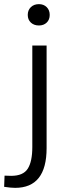

<svg xmlns="http://www.w3.org/2000/svg" viewBox="-62 -720 319 927"><path d="M72 -648Q72 -671 87 -685.5Q102 -700 126 -700Q149 -700 163.5 -685.5Q178 -671 178 -648Q178 -625 163.5 -611Q149 -597 126 -597Q102 -597 87 -611Q72 -625 72 -648ZM-42 182 -40 128Q-28 129 -8 129Q50 129 72 94.5Q94 60 94 -10V-500H163V-5Q163 187 11 187Q-10 187 -42 182Z"/></svg>

Font: Sarabun Light
Style: Regular
Weight: 300
Designer: Suppakit Chalermlarp | Katatrad Co.,Ltd.
Foundry: Cadson Demak Co.,Ltd.
Version: Version 1.000; ttfautohint (v1.6)